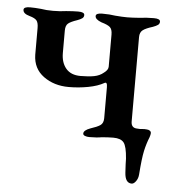

<svg xmlns="http://www.w3.org/2000/svg" viewBox="-45 -452 579 639"><g transform="rotate(5 244.5 -132.5)"><path d="M394 110Q392 78 392 64Q389 23 379 10.5Q369 -2 344 -2Q327 -2 305 0Q290 3 264 3Q256 3 249.5 0.5Q243 -2 243 -7Q243 -18 265 -26Q287 -33 297.5 -40Q308 -47 308 -64V-167Q308 -186 299 -181Q278 -169 246 -163Q214 -157 181 -157Q132 -157 97 -182.5Q62 -208 61 -254V-343Q61 -361 55 -368.5Q49 -376 31 -381Q9 -387 9 -400Q9 -410 30 -410Q47 -410 67 -408Q84 -405 107 -405Q131 -405 151 -408Q175 -410 191 -410Q212 -410 212 -400Q212 -393 206.5 -389Q201 -385 190 -381Q169 -374 160.5 -367Q152 -360 152 -343V-268Q152 -236 168.5 -216.5Q185 -197 217 -197Q244 -197 262.5 -200.5Q281 -204 294 -215Q308 -225 308 -236V-343Q308 -361 300 -368Q292 -375 271 -381Q250 -389 250 -400Q250 -410 271 -410Q297 -410 315 -407Q339 -405 355 -405Q371 -405 397 -407Q417 -410 444 -410Q465 -410 465 -400Q465 -393 459.5 -389Q454 -385 443 -381Q420 -374 410 -366.5Q400 -359 400 -343V-61Q400 -39 421 -39Q429 -38 436.5 -39Q444 -40 452 -39Q458 -39 462.5 -36Q467 -33 467 -28Q467 -23 464 -14Q455 8 449.5 33Q444 58 440 113Q439 126 432 135.5Q425 145 418 145Q396 145 394 110Z"/></g></svg>

Font: EB Garamond Medium
Style: Regular
Weight: 500
Designer: Georg Duffner and Octavio Pardo
Foundry: Georg Duffner
Version: Version 1.000